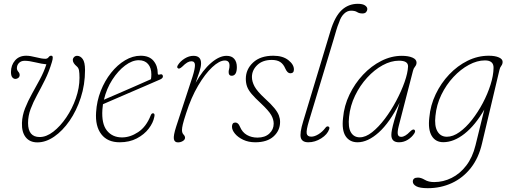

<svg xmlns="http://www.w3.org/2000/svg" viewBox="-20 -738 2666 1006"><path d="M425.5 -371Q425.5 -294.5 403.2 -226.2Q381 -158 344.5 -105.2Q308 -52.5 264 -22.2Q220 8 176 8Q136 8 114.8 -18.8Q93.5 -45.5 95 -94Q96.5 -133 111.5 -171Q126.5 -209 147.5 -246.5Q168.5 -284 189.2 -322.5Q210 -361 223 -401Q199.5 -403 166 -411.2Q132.5 -419.5 109 -419.5Q90.5 -419.5 79.5 -408.2Q68.5 -397 68.5 -380.5Q68.5 -371 76 -362Q83 -354.5 83 -345Q83 -336 76.2 -330.2Q69.5 -324.5 61 -324.5Q51.5 -324.5 44.5 -332.8Q37.5 -341 37.5 -360.5Q37.5 -396.5 58.8 -421.2Q80 -446 117.5 -446Q138 -446 168.5 -438Q199 -430 218 -430Q228.5 -430 234.8 -438.5Q241 -447 249.5 -446Q262 -445 252 -413Q237 -362.5 216 -320.2Q195 -278 174.5 -240.5Q154 -203 140.5 -167Q127 -131 127 -93.5Q127 -20 188 -20Q223 -20 259.5 -48.2Q296 -76.5 327.2 -122.5Q358.5 -168.5 377.5 -223Q396.5 -277.5 396.5 -330Q396.5 -355 394 -368.8Q391.5 -382.5 382.5 -390Q361.5 -407.5 361.5 -423.5Q361.5 -432 368 -438.8Q374.5 -445.5 384 -445.5Q401 -445.5 413.2 -428.8Q425.5 -412 425.5 -371Z M788.5 -125.5Q782.5 -94.5 759.2 -64Q736 -33.5 697.2 -13Q658.5 7.5 607 7.5Q543.5 7.5 511 -34.5Q478.5 -76.5 483.5 -150Q487 -208.5 508 -261.8Q529 -315 562 -356.5Q595 -398 635.2 -422Q675.5 -446 717 -446Q762 -446 784.2 -419.5Q806.5 -393 806.5 -353.5Q806.5 -344 817 -347.5Q831.5 -352.5 833.5 -339.5Q835 -329 820 -322Q786 -307 741.8 -288Q697.5 -269 653 -249.8Q608.5 -230.5 572.5 -215Q536.5 -199.5 519.5 -192Q517.5 -178 516.5 -164Q511.5 -89.5 540.2 -53.8Q569 -18 619.5 -18Q662 -18 704 -45.8Q746 -73.5 769.5 -133Q774 -144.5 781.5 -144.5Q793 -144.5 788.5 -125.5ZM707 -422.5Q672.5 -422.5 635.5 -394.8Q598.5 -367 568.2 -320Q538 -273 524.5 -215.5Q548.5 -226 591.8 -244.5Q635 -263 683.2 -284.2Q731.5 -305.5 771 -323Q773 -333 773 -348.5Q773 -382.5 755.8 -402.5Q738.5 -422.5 707 -422.5Z M913.5 -379.5Q904 -384.5 912.5 -397.5Q925 -417.5 947.8 -431.5Q970.5 -445.5 993.5 -445.5Q1033.5 -445.5 1033.5 -406.5Q1033.5 -388.5 1025.2 -362.8Q1017 -337 1005 -304Q1042.5 -371 1085.8 -408.2Q1129 -445.5 1167 -445.5Q1194 -445.5 1207.5 -429.5Q1221 -413.5 1221 -386.5Q1221 -341 1193.5 -341Q1178 -341 1178 -360.5Q1178 -368 1180.2 -375.5Q1182.5 -383 1182.5 -394.5Q1182.5 -421 1158 -421Q1129.5 -421 1092 -386Q1054.5 -351 1018 -289Q981.5 -227 955.5 -145.5Q942 -104.5 937.8 -86Q933.5 -67.5 933.5 -56.5Q933.5 -41.5 941.5 -33.2Q949.5 -25 949.5 -16.5Q949.5 -6 937.8 1Q926 8 912.5 8Q894 8 891 -9.8Q888 -27.5 903 -74.5L989 -337Q1002 -378.5 1001.5 -397.8Q1001 -417 982.5 -417Q972.5 -417 961.2 -410.5Q950 -404 934 -388Q920 -375.5 913.5 -379.5Z M1329 -17Q1368.5 -17 1391.2 -38.2Q1414 -59.5 1414 -90Q1414 -112.5 1401 -135.2Q1388 -158 1347 -196.5Q1315.5 -225.5 1298.2 -246Q1281 -266.5 1274.5 -284.8Q1268 -303 1268 -325Q1268 -375 1306.2 -410.5Q1344.5 -446 1412 -446Q1461.5 -446 1490.8 -423Q1520 -400 1520 -374Q1520 -354 1501 -354Q1486 -354 1475 -378.5Q1465.5 -401.5 1448.8 -412.8Q1432 -424 1404 -424Q1356 -424 1328 -397.2Q1300 -370.5 1300 -334.5Q1300 -311 1313.5 -285.5Q1327 -260 1367.5 -222.5Q1401 -192 1418 -171Q1435 -150 1441.2 -133.2Q1447.5 -116.5 1447.5 -99Q1447.5 -54.5 1413.8 -23.5Q1380 7.5 1317.5 7.5Q1282 7.5 1254.5 -5.5Q1227 -18.5 1211.2 -37.5Q1195.5 -56.5 1195.5 -74Q1195.5 -96 1213 -96Q1220 -96 1226 -91.2Q1232 -86.5 1237 -74.5Q1249.5 -44.5 1273.8 -30.8Q1298 -17 1329 -17Z M1855 -718Q1880 -718 1892.2 -709.8Q1904.5 -701.5 1904.5 -691Q1904.5 -682 1898.5 -674.8Q1892.5 -667.5 1879 -667.5Q1862 -667.5 1851 -674.8Q1840 -682 1819 -682Q1799 -682 1782.2 -665.5Q1765.5 -649 1757 -621.5Q1748 -600.5 1742.5 -581Q1737 -561.5 1728 -531.5L1598.5 -103Q1584 -55 1587 -38.5Q1590 -22 1611 -22Q1628 -22 1648.5 -34.5Q1669 -47 1684.5 -67.5Q1691.5 -77.5 1699 -75.5Q1708.5 -73.5 1705 -61.5Q1695.5 -33.5 1663 -13Q1630.5 7.5 1595.5 7.5Q1563 7.5 1556.2 -16.2Q1549.5 -40 1568.5 -102L1711.5 -575.5Q1734.5 -651.5 1770 -684.8Q1805.5 -718 1855 -718Z M2069 -77Q2061.5 -47 2064.5 -34Q2067.5 -21 2082 -21Q2102.5 -21 2128.5 -48.5Q2143 -63 2150.5 -58.5Q2159.5 -52.5 2150.5 -38.5Q2138 -19 2116.8 -5.8Q2095.5 7.5 2070.5 7.5Q2030.5 7.5 2030.5 -31Q2030.5 -42.5 2033.8 -59.2Q2037 -76 2046.2 -108.8Q2055.5 -141.5 2074 -200Q2022 -95.5 1964.5 -44Q1907 7.5 1853.5 7.5Q1812.5 7.5 1791.2 -24Q1770 -55.5 1777.5 -120.5Q1783 -184 1811 -242.2Q1839 -300.5 1882.2 -346.5Q1925.5 -392.5 1978 -419Q2030.5 -445.5 2085.5 -445.5Q2119.5 -445.5 2141 -436.2Q2162.5 -427 2162.5 -410Q2162.5 -398.5 2154.5 -388.8Q2146.5 -379 2144 -367.5ZM1809 -126Q1803 -71 1818.5 -44.8Q1834 -18.5 1865 -18.5Q1896 -18.5 1930 -45.5Q1964 -72.5 1996.8 -116Q2029.5 -159.5 2056.2 -210Q2083 -260.5 2099.8 -308Q2116.5 -355.5 2118 -389.5Q2119 -420 2070.5 -420Q2028.5 -420 1985 -396.2Q1941.5 -372.5 1903.8 -331.2Q1866 -290 1840.5 -237.2Q1815 -184.5 1809 -126Z M2505.5 14Q2488 90 2446.8 142.2Q2405.5 194.5 2347.5 221.2Q2289.5 248 2221.5 248Q2179.5 248 2161.2 238Q2143 228 2143 213.5Q2143 192.5 2170 192.5Q2186 192.5 2205.8 204.2Q2225.5 216 2255 216Q2302.5 216 2346.2 194.2Q2390 172.5 2423 129.5Q2456 86.5 2471.5 23L2517.5 -164Q2470.5 -82 2414.2 -37.5Q2358 7 2302.5 7Q2262 7 2242 -26.2Q2222 -59.5 2229.5 -122.5Q2235 -186 2262.8 -244.2Q2290.5 -302.5 2333.8 -348Q2377 -393.5 2430.2 -419.8Q2483.5 -446 2540.5 -446Q2574 -446 2593.8 -437.2Q2613.5 -428.5 2613.5 -414Q2613.5 -402 2606.5 -393Q2599.5 -384 2597 -372ZM2261.5 -130.5Q2255.5 -78 2272 -49.8Q2288.5 -21.5 2321.5 -21.5Q2353.5 -21.5 2387.5 -45.8Q2421.5 -70 2453 -110.2Q2484.5 -150.5 2509.8 -198.2Q2535 -246 2550.2 -294.2Q2565.5 -342.5 2566 -382Q2567 -421.5 2521 -421.5Q2480 -421.5 2436.8 -398.2Q2393.5 -375 2355.8 -334.5Q2318 -294 2292.5 -241.5Q2267 -189 2261.5 -130.5Z"/></svg>

Font: Fraunces 72pt SuperSoft Thin
Style: Italic
Weight: 100
Italic angle: -16°
Version: Version 1.000;[b76b70a41]